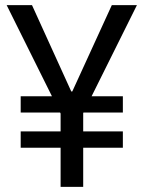

<svg xmlns="http://www.w3.org/2000/svg" viewBox="-20 -727 559 747"><path d="M257.3 -371.1H261.2L415 -707H512.7L336.4 -352.5H458V-289.1H304.7L303.7 -287.1V-215.8H458V-152.3H303.7V0H215.8V-152.3H60.5V-215.8H215.8V-285.2L213.9 -289.1H60.5V-352.5H182.1L5.9 -707H104.5Z"/></svg>

Font: Pretendard
Style: Regular
Weight: 400
Designer: Base glyphs from Inter by Rasmus Andersson; Hangeul glyphs from Noto Sans CJK(Source Han Sans) by Jang Soo-young and Kan
Foundry: Kil Hyung-jin
Version: Version 1.309